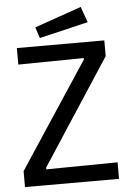

<svg xmlns="http://www.w3.org/2000/svg" viewBox="-59 -916 654 960"><g transform="rotate(-5 268.5 -436.5)"><path d="M27 0V-80L376 -610V-617L47 -613V-696H486V-617L141 -88V-79L499 -83V0ZM166 -736 148 -791 383 -873 411 -794Z"/></g></svg>

Font: Ruda Medium
Style: Regular
Weight: 500
Version: Version 2.001